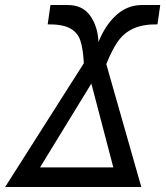

<svg xmlns="http://www.w3.org/2000/svg" viewBox="-40 -745 660 765"><path d="M150 -648 161 -725H230Q288.5 -725 319 -682.8Q349.5 -640.5 352.5 -577.5Q378.5 -644 423 -684.5Q467.5 -725 526 -725H598.5L587.5 -648Q528 -648.5 490.8 -631Q453.5 -613.5 430 -580.2Q406.5 -547 383.5 -489.5L523 0H-19.5L294 -493Q291 -551.5 280 -583.8Q269 -616 239 -632.2Q209 -648.5 150 -648ZM411.5 -78 324 -412 119.5 -78Z"/></svg>

Font: JuliaMono
Style: Italic
Weight: 400
Italic angle: -9°
Monospace: yes
Designer: cormullion
Foundry: corm
Version: Version 0.057; ttfautohint (v1.8.4)